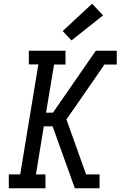

<svg xmlns="http://www.w3.org/2000/svg" viewBox="-20 -1006 644 1026"><path d="M27 0V-74H88L185 -662H134V-735H330V-661H269L226 -404H263L492 -735H604V-661H538L393 -451L335 -368L440 -74H512V0H380L261 -331H214L172 -74H223V0ZM362 -790 315 -840 472 -986 531 -924Z"/></svg>

Font: Iosevka Curly Slab Extended
Style: Italic
Weight: 400
Width: 7
Italic angle: -9°
Monospace: yes
Designer: Belleve Invis
Foundry: Belleve Invis
Version: Version 11.1.0; ttfautohint (v1.8.3)